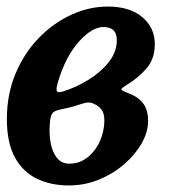

<svg xmlns="http://www.w3.org/2000/svg" viewBox="-20 -553 598 586"><path d="M1 -189.5Q1 -265.5 27.5 -328.5Q54 -391.5 98.5 -437.2Q143 -483 197.8 -508Q252.5 -533 309 -533Q376 -533 414.2 -500.8Q452.5 -468.5 452.5 -418Q452.5 -373.5 427 -344Q401.5 -314.5 365.5 -293Q348.5 -282.5 350.5 -279.2Q352.5 -276 374.5 -267.5Q402 -257 417 -237.2Q432 -217.5 432 -183.5Q432 -150.5 412.8 -116.2Q393.5 -82 359.8 -52.5Q326 -23 282.5 -5Q239 13 190 13Q136 13 93.2 -7.2Q50.5 -27.5 25.8 -72Q1 -116.5 1 -189.5ZM173 -274Q212.5 -286.5 250 -309.5Q287.5 -332.5 312 -363.5Q336.5 -394.5 336.5 -430.5Q336.5 -470.5 296 -470.5Q260.5 -470.5 220.2 -425.2Q180 -380 157 -303Q151 -283 153.2 -275.8Q155.5 -268.5 173 -274ZM224.5 -234.5Q207 -228.5 190 -224.5Q173 -220.5 158.5 -217.5Q143 -213.5 138.2 -204.8Q133.5 -196 132 -174.5Q129.5 -145 134.5 -117.2Q139.5 -89.5 153.5 -71.5Q167.5 -53.5 192 -53.5Q222.5 -53.5 246.8 -72.5Q271 -91.5 284.8 -122Q298.5 -152.5 298.5 -186Q298.5 -208 289.2 -219.2Q280 -230.5 266 -236.5Q256 -241 246.8 -240Q237.5 -239 224.5 -234.5Z"/></svg>

Font: Besley* Narrow Semi
Style: Italic
Weight: 600
Width: 4
Italic angle: -13°
Designer: Owen Earl
Foundry: indestructible type*
Version: Version 3.000; ttfautohint (v1.8.3)